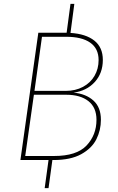

<svg xmlns="http://www.w3.org/2000/svg" viewBox="-20 -831 614 997"><path d="M504 -209Q504 -155 480.5 -108Q457 -61 402 -30.5Q347 0 258 0H252L232 146H212L232 0H86L179 -661H322H326L346 -811H366L346 -660Q426 -655 470 -620Q514 -585 514 -520Q514 -451 472 -405Q430 -359 362 -350Q426 -344 465 -309Q504 -274 504 -209ZM159 -359H320Q372 -359 411 -380Q450 -401 471 -437.5Q492 -474 492 -519Q492 -579 448.5 -609.5Q405 -640 324 -640H198ZM481 -209Q481 -273 439 -306Q397 -339 324 -339H156L111 -21H261Q378 -21 429.5 -75.5Q481 -130 481 -209Z"/></svg>

Font: Fira Sans Thin
Style: Italic
Weight: 250
Italic angle: -8°
Designer: Carrois Corporate & Edenspiekermann AG
Foundry: Carrois Corporate GbR & Edenspiekermann AG
Version: Version 4.203